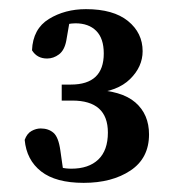

<svg xmlns="http://www.w3.org/2000/svg" viewBox="-20 -772 382 420"><path d="M115 -587H135Q207 -587 207 -655Q207 -688 190.5 -704.5Q174 -721 145 -721Q130 -721 100 -713L134 -735L125 -683Q121 -662 109 -653Q97 -644 83 -644Q61 -644 50 -662Q52 -709 87 -730.5Q122 -752 168 -752Q228 -752 260 -726Q292 -700 292 -660Q292 -626 264.5 -599Q237 -572 184 -568L181 -576Q246 -574 276 -548Q306 -522 306 -478Q306 -426 265.5 -399Q225 -372 163 -372Q102 -372 70 -397Q38 -422 34 -466Q39 -480 49 -485.5Q59 -491 69 -491Q86 -491 97 -481.5Q108 -472 112 -443L120 -387L92 -412Q104 -408 114 -405.5Q124 -403 136 -403Q174 -403 195 -423Q216 -443 216 -482Q216 -552 138 -552H115Z"/></svg>

Font: Lisu Bosa Black
Style: Regular
Weight: 900
Designer: David Morse, Annie Olsen, Victor Gaultney, Frank Grießhammer (Latin)
Foundry: SIL International
Version: Version 2.000